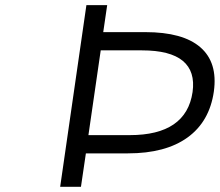

<svg xmlns="http://www.w3.org/2000/svg" viewBox="-20 -720 847 740"><path d="M211.9 0 313 -700.2H393.1L377.9 -596.2H540Q685.1 -596.2 752.4 -537.6Q819.8 -479 804.2 -367.2Q787.6 -251.5 702.9 -190.2Q618.2 -128.9 473.1 -128.9H311L292 0ZM320.8 -199.2H480Q697.8 -199.2 722.2 -365.2Q733.4 -444.8 684.6 -485.4Q635.7 -525.9 526.9 -525.9H368.2Z"/></svg>

Font: Trueno Light
Style: Italic
Weight: 300
Designer: Julieta Ulanovsky
Foundry: Julieta Ulanovsky
Version: Version 3.001b | FøM Fix